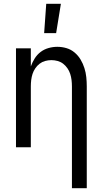

<svg xmlns="http://www.w3.org/2000/svg" viewBox="-20 -774 540 1009"><path d="M358 215V-320Q358 -337 356 -353.5Q354 -370 349 -385.5Q344 -401 334.5 -415Q325 -429 312 -439Q299 -449 283 -453.5Q267 -458 250 -458Q233 -458 217 -453.5Q201 -449 188 -439Q175 -429 165.5 -415Q156 -401 151 -385.5Q146 -370 144 -353.5Q142 -337 142 -320V0H64V-520H142V-425Q150 -447 162.5 -467Q175 -487 193.5 -501Q212 -515 235 -521.5Q258 -528 281 -528Q306 -528 329.5 -521Q353 -514 372 -498Q391 -482 403.5 -461Q416 -440 423.5 -416.5Q431 -393 433.5 -368.5Q436 -344 436 -320V215ZM212 -600 223 -754H300L275 -600Z"/></svg>

Font: Huly
Style: Regular
Weight: 400
Designer: Belleve Invis
Foundry: Belleve Invis
Version: Version 33.2.5; ttfautohint (v1.8.4)